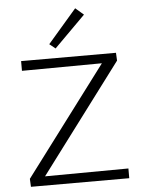

<svg xmlns="http://www.w3.org/2000/svg" viewBox="-60 -955 738 1002"><g transform="rotate(-5 309.0 -454.0)"><path d="M252 -708 221 -733 372 -908 415 -871ZM576 -51V0H61L59 -42L486 -610L67 -607V-658H564L566 -617L139 -48Z"/></g></svg>

Font: Isabella Sans
Style: Regular
Weight: 400
Designer: Original fonts by Christian Thalmann (Catharsis Fonts), Modifications by Cristiano Sobral
Version: Version 0.002;July 12, 2020;FontCreator 13.0.0.2655 64-bit; 